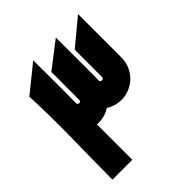

<svg xmlns="http://www.w3.org/2000/svg" viewBox="-173 -716 824 824"><g transform="rotate(-45 239.5 -303.5)"><path d="M167 -214.8Q164.1 -214.8 161.4 -214.8Q158.7 -214.8 156.2 -215.3V-0.5H35.6Q35.6 -66.9 36.6 -129.4Q37.6 -191.9 38.6 -253.4L39.1 -314.9Q39.1 -345.7 38.6 -392.1Q38.1 -438.5 35.2 -504.4L157.2 -603Q157.2 -565.4 157.5 -533.9Q157.7 -502.4 157.7 -471.9Q157.7 -441.4 157.7 -409.9Q157.7 -378.4 157.2 -340.8Q159.7 -333.5 166.5 -333.5Q167 -333.5 170.9 -333.5Q174.8 -333.5 176.8 -340.8V-426.8L177.2 -469.7L176.8 -512.7L294.9 -603.5Q294.9 -565.9 295.2 -534.2Q295.4 -502.4 295.4 -471.9Q295.4 -441.4 295.4 -409.9Q295.4 -378.4 294.9 -340.8Q295.9 -336.4 299.3 -335Q302.2 -333.5 305.2 -333.5Q305.7 -333.5 307.9 -333.7Q310.1 -334 312.7 -336.4Q315.4 -338.9 315.4 -343.3V-509.3L433.6 -607.4V-343.3Q433.6 -316.4 423.3 -293Q413.1 -269.5 396 -252.4Q378.9 -235.4 355.5 -225.1Q332 -214.8 305.2 -214.8Q276.4 -214.8 250.5 -227.1Q246.6 -229 243.2 -231Q239.7 -232.9 236.3 -235.4Q232.4 -232.9 229 -231Q225.6 -229 221.7 -227.1Q195.8 -214.8 167 -214.8Z"/></g></svg>

Font: DimaKhabar
Style: Bold
Weight: 700
Width: 6
Designer: R.Balvardi
Foundry: Dima Software Group
Version: Version 1.00;November 30, 2018;FontCreator 11.5.0.2427 64-bi